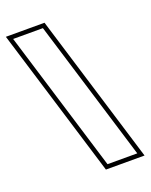

<svg xmlns="http://www.w3.org/2000/svg" viewBox="-314 -706 669 849"><g transform="rotate(-20 20.5 -281.5)"><path d="M168.4 -20 189.8 50H49.8L28.4 -20L-131.5 -543L-152.9 -613H-12.9L8.5 -543ZM216.8 70 1.9 -633H-179.9L35 70Z"/></g></svg>

Font: Nordica Plus
Style: NordicaClassicRgExtOpOblOl
Weight: 500
Version: Version 1.01